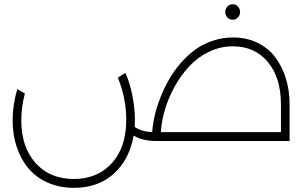

<svg xmlns="http://www.w3.org/2000/svg" viewBox="-20 -669 1462 911"><path d="M1048.8 -611.8Q1048.8 -627.4 1059.1 -638.2Q1069.3 -648.9 1084 -648.9Q1098.6 -648.9 1108.9 -638.2Q1119.1 -627.4 1119.1 -611.8Q1119.1 -596.7 1108.6 -585.9Q1098.1 -575.2 1084 -575.2Q1069.8 -575.2 1059.3 -585.9Q1048.8 -596.7 1048.8 -611.8ZM1085.9 -491.2Q1150.9 -491.2 1202.6 -465.6Q1254.4 -439.9 1287.1 -396Q1319.8 -352.1 1336.9 -295.2Q1354 -238.3 1354 -173.8V0H722.2Q655.8 0 613.8 -25.9Q595.2 85.9 521.2 154.1Q447.3 222.2 330.1 222.2Q261.7 222.2 206.3 197.5Q150.9 172.9 114.7 129.6Q78.6 86.4 59.3 28.1Q40 -30.3 40 -98.1Q40 -171.4 62 -246.1L98.1 -225.1Q81.1 -162.6 81.1 -97.2Q81.1 28.8 148.7 104.5Q216.3 180.2 330.1 180.2Q434.1 180.2 500.2 116Q566.4 51.8 577.1 -58.1L576.2 -59.1L577.1 -61Q579.1 -85.4 579.1 -97.2Q579.1 -203.6 539.1 -300.8L575.2 -323.2Q595.7 -276.9 607.9 -216.6Q620.1 -156.2 620.1 -98.1Q620.1 -76.7 619.1 -66.9Q649.9 -44.9 702.1 -42Q704.6 -79.1 714.1 -120.4Q723.6 -161.6 740.7 -205.3Q757.8 -249 781 -290Q804.2 -331.1 835.9 -367.9Q867.7 -404.8 904.5 -432.1Q941.4 -459.5 988.3 -475.3Q1035.2 -491.2 1085.9 -491.2ZM743.2 -42H1313V-173.8Q1313 -299.8 1251.2 -374.5Q1189.5 -449.2 1085 -449.2Q1025.4 -449.2 971.4 -423.1Q917.5 -397 878.2 -354.7Q838.9 -312.5 809.1 -258.8Q779.3 -205.1 762.9 -149.7Q746.6 -94.2 743.2 -42Z"/></svg>

Font: Montserrat-Arabic ExtraLight
Style: Regular
Weight: 275
Designer: Mohamed Gaber
Foundry: Kief Type Foundry
Version: Version 5.008;PS 005.008;hotconv 1.0.88;makeotf.lib2.5.64775